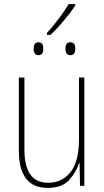

<svg xmlns="http://www.w3.org/2000/svg" viewBox="-20 -906 509 936"><path d="M227 -736Q257 -765 290 -804Q323 -843 347 -879V-886H315Q293 -850 266 -814.5Q239 -779 209 -745V-736ZM347 -669Q347 -700 323 -700Q299 -700 299 -669Q299 -637 323 -637Q347 -637 347 -669ZM191 -668Q191 -700 168 -700Q144 -700 144 -668Q144 -637 168 -637Q191 -637 191 -668ZM365 -528V-227Q365 -118 323.5 -66.5Q282 -15 214 -15Q99 -15 99 -177V-528H72V-171Q72 10 213 10Q282 10 317 -28.5Q352 -67 366 -112H368L370 0H391V-528Z"/></svg>

Font: Noto Sans Display SemiCondensed Thin
Style: Regular
Weight: 250
Width: 4
Designer: Monotype Design team
Foundry: Monotype Imaging Inc.
Version: 1.000